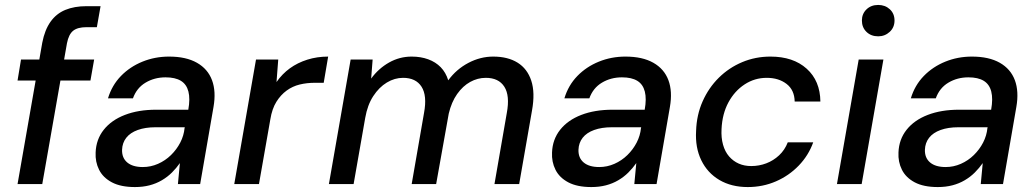

<svg xmlns="http://www.w3.org/2000/svg" viewBox="-20 -745 4192 777"><path d="M51 0 151 -572Q161 -624 184.5 -657Q208 -690 244.5 -705Q281 -720 330 -720H387L372 -635H330Q294 -635 276 -620.5Q258 -606 251 -570L151 0ZM51 -419 65 -504H361L346 -419Z M526 12Q469 12 433 -7Q397 -26 381 -58Q365 -90 367 -128Q369 -181 400 -220Q431 -259 485.5 -280Q540 -301 612 -301H742Q750 -345 742.5 -374.5Q735 -404 712 -418Q689 -432 650 -432Q605 -432 569 -410.5Q533 -389 518 -347H417Q433 -400 469.5 -437.5Q506 -475 556.5 -495.5Q607 -516 664 -516Q733 -516 777 -491Q821 -466 838 -420.5Q855 -375 844 -312L790 0H700L708 -85Q694 -65 676 -47Q658 -29 635 -15.5Q612 -2 585 5Q558 12 526 12ZM558 -69Q590 -69 619.5 -82Q649 -95 672 -117.5Q695 -140 709.5 -168Q724 -196 727 -227L728 -230H609Q568 -230 537.5 -219Q507 -208 491 -187.5Q475 -167 474 -139Q473 -106 495 -87.5Q517 -69 558 -69Z M928 0 1016 -504H1106L1099 -413Q1122 -446 1153 -468.5Q1184 -491 1223.5 -503.5Q1263 -516 1308 -516L1290 -410H1255Q1222 -410 1193 -403Q1164 -396 1140 -378.5Q1116 -361 1098.5 -333Q1081 -305 1074 -262L1028 0Z M1311 0 1399 -504H1488L1482 -427Q1512 -468 1554.5 -492Q1597 -516 1646 -516Q1683 -516 1713 -505Q1743 -494 1763.5 -473Q1784 -452 1794 -420Q1827 -465 1875.5 -490.5Q1924 -516 1976 -516Q2035 -516 2074.5 -491.5Q2114 -467 2130 -418.5Q2146 -370 2133 -298L2081 0H1981L2031 -288Q2044 -358 2021 -394Q1998 -430 1946 -430Q1913 -430 1883 -413.5Q1853 -397 1830 -364.5Q1807 -332 1796 -285L1745 0H1646L1696 -288Q1709 -358 1686 -394Q1663 -430 1611 -430Q1577 -430 1545.5 -411Q1514 -392 1490.5 -356Q1467 -320 1458 -268L1411 0Z M2373 12Q2316 12 2280 -7Q2244 -26 2228 -58Q2212 -90 2214 -128Q2216 -181 2247 -220Q2278 -259 2332.5 -280Q2387 -301 2459 -301H2589Q2597 -345 2589.5 -374.5Q2582 -404 2559 -418Q2536 -432 2497 -432Q2452 -432 2416 -410.5Q2380 -389 2365 -347H2264Q2280 -400 2316.5 -437.5Q2353 -475 2403.5 -495.5Q2454 -516 2511 -516Q2580 -516 2624 -491Q2668 -466 2685 -420.5Q2702 -375 2691 -312L2637 0H2547L2555 -85Q2541 -65 2523 -47Q2505 -29 2482 -15.5Q2459 -2 2432 5Q2405 12 2373 12ZM2405 -69Q2437 -69 2466.5 -82Q2496 -95 2519 -117.5Q2542 -140 2556.5 -168Q2571 -196 2574 -227L2575 -230H2456Q2415 -230 2384.5 -219Q2354 -208 2338 -187.5Q2322 -167 2321 -139Q2320 -106 2342 -87.5Q2364 -69 2405 -69Z M3006 12Q2940 12 2891.5 -16.5Q2843 -45 2818 -96.5Q2793 -148 2797 -215Q2799 -280 2823.5 -335Q2848 -390 2889 -430.5Q2930 -471 2983.5 -493.5Q3037 -516 3098 -516Q3190 -516 3244.5 -467Q3299 -418 3300 -334H3196Q3195 -381 3163 -405.5Q3131 -430 3083 -430Q3034 -430 2993.5 -403.5Q2953 -377 2928 -331Q2903 -285 2900 -223Q2898 -188 2906 -159.5Q2914 -131 2930.5 -112Q2947 -93 2969.5 -83Q2992 -73 3020 -73Q3052 -73 3081 -84Q3110 -95 3133 -116.5Q3156 -138 3168 -169H3271Q3252 -116 3212.5 -75Q3173 -34 3120 -11Q3067 12 3006 12Z M3367 0 3455 -504H3555L3467 0ZM3534 -598Q3505 -598 3486.5 -616Q3468 -634 3468 -662Q3468 -689 3486.5 -707Q3505 -725 3534 -725Q3562 -725 3581 -707.5Q3600 -690 3600 -662Q3600 -634 3580.5 -616Q3561 -598 3534 -598Z M3775 12Q3718 12 3682 -7Q3646 -26 3630 -58Q3614 -90 3616 -128Q3618 -181 3649 -220Q3680 -259 3734.5 -280Q3789 -301 3861 -301H3991Q3999 -345 3991.5 -374.5Q3984 -404 3961 -418Q3938 -432 3899 -432Q3854 -432 3818 -410.5Q3782 -389 3767 -347H3666Q3682 -400 3718.5 -437.5Q3755 -475 3805.5 -495.5Q3856 -516 3913 -516Q3982 -516 4026 -491Q4070 -466 4087 -420.5Q4104 -375 4093 -312L4039 0H3949L3957 -85Q3943 -65 3925 -47Q3907 -29 3884 -15.5Q3861 -2 3834 5Q3807 12 3775 12ZM3807 -69Q3839 -69 3868.5 -82Q3898 -95 3921 -117.5Q3944 -140 3958.5 -168Q3973 -196 3976 -227L3977 -230H3858Q3817 -230 3786.5 -219Q3756 -208 3740 -187.5Q3724 -167 3723 -139Q3722 -106 3744 -87.5Q3766 -69 3807 -69Z"/></svg>

Font: DM Sans Medium
Style: Italic
Weight: 500
Italic angle: -10°
Designer: Colophon Foundry, Jonny Pinhorn
Foundry: Colophon Foundry
Version: Version 4.004;gftools[0.9.30]